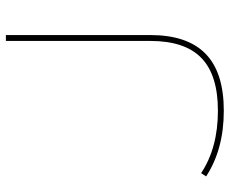

<svg xmlns="http://www.w3.org/2000/svg" viewBox="-84 -686 780 652"><g transform="rotate(-90 306.0 -360.0)"><path d="M33 -50 44 -67Q130 -10 256 -10Q377 -10 435 -66Q493 -122 493 -240V-730H513V-240Q513 -114 449.5 -52Q386 10 256 10Q125 10 33 -50Z"/></g></svg>

Font: Enso Thin
Style: Regular
Weight: 100
Designer: Coji Morishita
Foundry: UNDERFOREST DESIGN
Version: Version 1.000